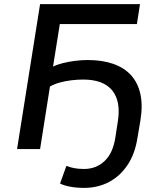

<svg xmlns="http://www.w3.org/2000/svg" viewBox="-20 -725 781 934"><path d="M389 189Q353 189 323 183.5Q293 178 272 168L303 82Q320 89 341.5 93Q363 97 389 97Q447 97 488 59Q529 21 541 -55L553 -133Q569 -232 526 -285Q483 -338 385 -338Q357 -338 327.5 -334.5Q298 -331 271 -323.5Q244 -316 223 -304L175 0H63L175 -705H661L646 -608H271L238 -401Q258 -411 286 -418Q314 -425 345.5 -429Q377 -433 407 -433Q477 -433 530.5 -414.5Q584 -396 617.5 -359Q651 -322 663 -267Q675 -212 663 -139L649 -56Q637 23 600.5 77.5Q564 132 510 160.5Q456 189 389 189Z"/></svg>

Font: Nunito Sans 7pt SemiBold
Style: Italic
Weight: 600
Italic angle: -9°
Designer: Vernon Adams
Foundry: Vernon Adams
Version: Version 3.101;gftools[0.9.27]